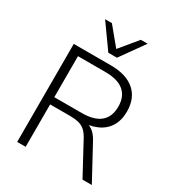

<svg xmlns="http://www.w3.org/2000/svg" viewBox="-217 -1066 1095 1196"><g transform="rotate(30 330.5 -468.0)"><path d="M92 0V-705H358Q470 -705 530 -653Q590 -601 590 -505Q590 -443 563 -398.5Q536 -354 483.5 -331Q431 -308 358 -308L369 -321H383Q421 -321 449.5 -301Q478 -281 501 -236L629 0H562L440 -226Q423 -258 403.5 -275Q384 -292 358 -298.5Q332 -305 296 -305H153V0ZM153 -357H350Q439 -357 483.5 -394.5Q528 -432 528 -505Q528 -577 483.5 -614.5Q439 -652 350 -652H153ZM306 -765 184 -936H233L337 -810L441 -936H490L368 -765Z"/></g></svg>

Font: Nunito Sans 12pt Light
Style: Regular
Weight: 300
Designer: Vernon Adams
Foundry: Vernon Adams
Version: Version 3.101;gftools[0.9.27]